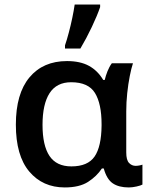

<svg xmlns="http://www.w3.org/2000/svg" viewBox="-20 -821 669 851"><path d="M267.1 9.8Q169.4 9.8 109.9 -60.5Q50.3 -130.9 50.3 -268.6Q50.3 -405.8 110.6 -478Q170.9 -550.3 276.9 -550.3Q335.4 -550.3 374 -529.3Q412.6 -508.3 437.5 -466.8H444.3Q448.2 -484.4 456.3 -504.9Q464.4 -525.4 475.6 -540.5H569.3Q562 -518.6 555.2 -483.9Q548.3 -449.2 543.9 -408.2Q539.6 -367.2 539.6 -327.1V-145.5Q539.6 -111.8 551.8 -98.9Q564 -85.9 581.5 -85.9Q588.4 -85.9 597.7 -87.6Q606.9 -89.4 611.3 -91.3V-2.9Q603.5 1.5 585.2 5.6Q566.9 9.8 550.8 9.8Q506.8 9.8 480 -8.3Q453.1 -26.4 439.9 -74.2H431.6Q408.7 -39.6 370.4 -14.9Q332 9.8 267.1 9.8ZM296.4 -83.5Q369.1 -83.5 399.2 -127.2Q429.2 -170.9 430.2 -263.7V-270.5Q430.2 -361.3 400.9 -408.9Q371.6 -456.5 295.4 -456.5Q231 -456.5 199.7 -408Q168.5 -359.4 168.5 -267.6Q168.5 -175.8 199.5 -129.6Q230.5 -83.5 296.4 -83.5ZM268.1 -606V-620.1Q276.4 -644 284.9 -676.3Q293.5 -708.5 300.3 -741.2Q307.1 -773.9 311 -800.8H423.8V-789.6Q411.1 -752.4 387 -701.4Q362.8 -650.4 336.4 -606Z"/></svg>

Font: Open Sans SemiBold
Style: Regular
Weight: 600
Designer: Monotype Design Team
Foundry: Monotype Imaging Inc.
Version: Version 3.003; ttfautohint (v1.8.4)